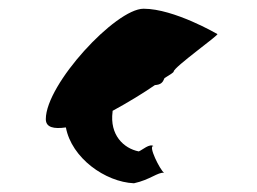

<svg xmlns="http://www.w3.org/2000/svg" viewBox="-20 -720 590 440"><path d="M85 -447C85 -428 103 -424 131 -428C144 -358 221 -303 287 -300C324 -308 342 -326 356 -324C347 -330 318 -388 332 -385C323 -392 306 -376 298 -373C263 -380 231 -411 238 -464V-466C273 -485 309 -507 335 -525C349 -526 353 -531 357 -541C370 -549 378 -554 378 -556C378 -566 485 -642 478 -642C478 -642 379 -700 309 -700C245 -700 85 -527 85 -447Z"/></svg>

Font: Ampere
Style: Cnd
Weight: 400
Version: Version 1